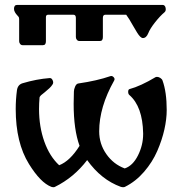

<svg xmlns="http://www.w3.org/2000/svg" viewBox="-20 -757 739 782"><path d="M49 -389Q52 -412 72 -418Q129 -435 182 -439Q190 -440 194.5 -430Q199 -420 194 -413Q189 -405 181.5 -398Q174 -391 162.5 -381.5Q151 -372 147 -369Q141 -363 141 -359Q139 -336 139 -313Q139 -241 160.5 -180.5Q182 -120 221 -84Q265 -101 304 -163Q280 -229 280 -334Q280 -359 281 -384Q281 -393 286 -404.5Q291 -416 299 -417Q375 -428 430 -447Q437 -449 443 -442.5Q449 -436 445 -429Q384 -321 384 -222Q384 -171 413 -129.5Q442 -88 488 -71Q521 -82 542 -124Q563 -166 563 -211Q563 -213 563 -214Q561 -323 507 -370Q502 -374 502 -383Q502 -392 507 -394Q552 -406 614 -443Q616 -444 619 -444Q626 -444 633 -439.5Q640 -435 642 -429Q659 -382 659 -309Q659 -272 649.5 -229.5Q640 -187 620.5 -142Q601 -97 567 -57.5Q533 -18 489 4Q483 7 472 4Q392 -25 335 -105Q281 -34 204 4Q199 7 189 4Q145 -13 98 -89Q44 -176 44 -313Q44 -352 49 -389ZM58 -678Q58 -685 56 -688Q54 -691 49.5 -695.5Q45 -700 41 -707Q37 -714 37 -721Q37 -737 50 -737H642Q652 -737 654.5 -725Q657 -713 650 -707Q632 -692 611.5 -666Q591 -640 584 -622Q576 -602 562 -602Q552 -602 538 -625Q531 -636 522 -652Q513 -668 506.5 -678.5Q500 -689 494 -697H409Q399 -697 399 -684V-606Q399 -590 387 -590H303Q297 -590 293 -595Q289 -600 289 -606V-684Q289 -697 279 -697H176Q167 -697 167 -687V-589Q167 -573 155 -573H72Q66 -573 62 -578Q58 -583 58 -589Z"/></svg>

Font: Triodion Unicode
Style: Normal
Weight: 400
Version: Version 1.1